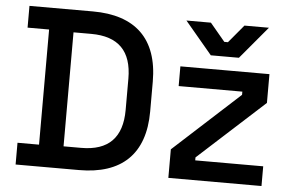

<svg xmlns="http://www.w3.org/2000/svg" viewBox="-50 -772 1284 844"><g transform="rotate(5 592.0 -350.0)"><path d="M47 0H327C513 0 616 -94 616 -284V-415C616 -606 513 -700 327 -700H47V-604H142V-96H47ZM250 -98V-601H328C448 -601 508 -541 508 -419V-281C508 -159 448 -98 328 -98ZM721 0H1132V-87H832V-100L1124 -366V-493H731V-406H1012V-392L721 -126ZM740 -696 860 -553H984L1104 -696H996L930 -617H914L848 -696Z"/></g></svg>

Font: Meta Space Medium
Style: Regular
Weight: 500
Designer: Meta Pool / Florian Karsten
Foundry: Meta Pool / Florian Karsten
Version: Version 2.000;Glyphs 3.1.1 (3137)